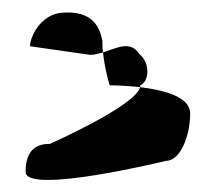

<svg xmlns="http://www.w3.org/2000/svg" viewBox="-20 -778 368 315"><path d="M22 -496C22 -458 252 -514 252 -514C276 -514 292 -555 292 -592C292 -619 250 -630 210 -635C202 -604 62 -542 62 -542C44 -542 22 -536 22 -496ZM30 -702 128 -688C135 -688 142 -690 149 -692C148 -698 148 -705 148 -711C144 -731 134 -762 80 -757C38 -752 26 -702 30 -702ZM149 -692C152 -663 160 -638 160 -638C173 -638 191 -637 210 -635V-638C224 -643 228 -674 208 -690C194 -712 171 -699 149 -692Z"/></svg>

Font: Ampere
Style: UltCnd
Weight: 400
Version: Version 1